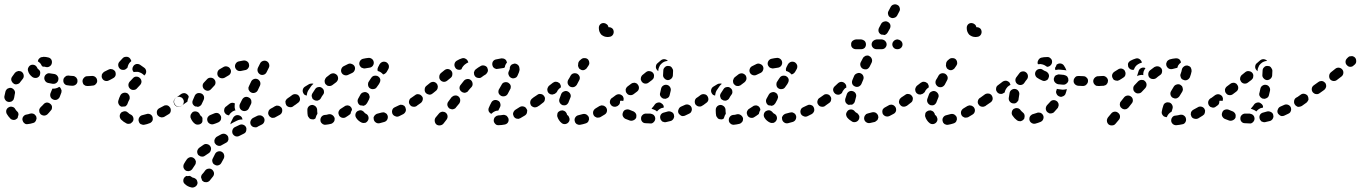

<svg xmlns="http://www.w3.org/2000/svg" viewBox="-31 -544 6250 882"><path d="M134 10Q136 6 137 1Q137 -3 136 -7Q135 -8 135 -9Q135 -9 135 -10Q133 -12 132 -14Q128 -20 121 -22Q114 -24 107 -22Q99 -19 92 -18Q83 -17 77 -10Q71 -3 72 7Q73 11 75 15Q77 19 81 22Q84 25 88 26Q93 27 97 26Q109 25 121 21Q126 20 129 17Q132 14 134 10ZM32 7Q28 7 23 5Q19 4 16 0Q7 -9 0 -21Q-4 -29 -2 -38Q1 -47 9 -51Q17 -56 26 -53Q35 -51 39 -43Q43 -36 48 -32Q51 -29 53 -25Q54 -21 54 -17Q52 -12 51 -7Q50 -5 50 -2Q49 -1 49 -1Q48 0 48 0Q45 3 41 5Q37 7 32 7ZM208 -52Q208 -56 206 -60Q204 -64 200 -67Q193 -73 184 -73Q175 -72 169 -65Q163 -58 156 -52Q153 -49 151 -45Q149 -41 149 -37Q149 -32 150 -28Q152 -24 155 -20Q161 -14 171 -13Q180 -13 187 -19Q195 -27 202 -36Q205 -39 207 -43Q208 -47 208 -52ZM-11 -101Q-9 -112 -6 -123Q-5 -128 -2 -131Q0 -135 4 -137Q8 -139 12 -140Q17 -141 21 -140Q30 -137 35 -129Q40 -121 37 -112Q35 -104 34 -95Q33 -90 31 -86Q29 -83 25 -80Q24 -79 22 -78Q21 -77 20 -77Q17 -77 14 -76Q11 -76 9 -75Q9 -75 9 -76Q9 -76 8 -76Q-1 -77 -6 -84Q-12 -92 -11 -101ZM249 -136Q248 -139 246 -141Q244 -144 241 -145Q234 -140 225 -138Q217 -136 210 -137Q209 -136 209 -135Q208 -134 208 -133Q205 -125 201 -116Q198 -108 201 -99Q204 -91 213 -87Q221 -83 230 -86Q239 -90 243 -98Q247 -109 251 -119Q252 -124 252 -128Q251 -132 249 -136ZM393 -171Q394 -175 392 -180Q390 -184 387 -187Q384 -190 380 -192Q376 -193 371 -193L370 -194Q361 -194 355 -187Q348 -180 348 -171Q348 -167 350 -162Q351 -158 354 -155Q358 -152 362 -150Q366 -149 370 -149H371Q380 -148 387 -155Q393 -162 393 -171ZM287 -151 301 -150Q311 -150 318 -156Q325 -162 325 -172Q325 -176 324 -180Q322 -184 319 -188Q316 -191 312 -193Q308 -195 304 -195L290 -196L284 -197Q279 -197 275 -196Q271 -194 268 -191Q264 -188 262 -184Q260 -180 260 -176Q259 -166 265 -159Q271 -152 281 -152ZM21 -175Q20 -179 21 -184Q22 -188 25 -192Q31 -201 38 -210Q41 -213 45 -215Q49 -217 54 -218Q58 -218 62 -217Q67 -216 70 -213Q77 -207 78 -197Q79 -188 73 -181Q67 -174 62 -167Q58 -160 50 -158Q42 -155 35 -158Q34 -159 33 -159Q33 -159 32 -160Q31 -160 31 -161Q27 -163 25 -167Q22 -171 21 -175ZM237 -178Q239 -187 233 -195Q228 -202 219 -204Q208 -206 199 -207Q190 -209 183 -204Q175 -199 173 -190Q171 -181 176 -173Q181 -165 190 -163Q200 -161 211 -159Q221 -158 228 -163Q236 -169 237 -178ZM118 -190Q102 -202 98 -218Q95 -227 100 -235Q104 -243 113 -246Q122 -248 130 -244Q138 -239 141 -230Q141 -230 141 -230Q141 -230 141 -230Q141 -230 141 -230Q143 -228 145 -226Q151 -222 153 -216Q155 -209 153 -203Q153 -201 152 -199Q152 -198 151 -197Q150 -196 150 -195Q144 -187 135 -186Q126 -185 118 -190ZM191 -280Q200 -278 205 -270Q209 -262 207 -253Q205 -244 197 -239Q189 -234 180 -236Q175 -238 169 -238Q167 -238 166 -237Q163 -241 160 -243Q158 -248 155 -252Q150 -258 143 -262Q144 -271 150 -276Q156 -282 165 -282Q167 -283 169 -283Q180 -283 191 -280Z M669 11Q671 7 671 3Q671 -2 670 -6Q667 -15 659 -19Q650 -23 642 -20Q632 -17 623 -15Q614 -13 609 -5Q604 3 606 12Q607 16 609 20Q612 24 615 26Q619 28 624 29Q628 30 632 29Q644 27 656 22Q660 21 663 18Q667 15 669 11ZM567 24Q571 22 574 19Q578 16 580 12Q584 4 581 -5Q578 -14 569 -18Q562 -21 558 -26Q555 -29 551 -31Q547 -33 542 -33Q538 -33 534 -31Q529 -30 526 -27Q519 -20 519 -11Q519 -2 525 5Q536 16 550 23Q554 25 558 25Q563 25 567 24ZM751 -49Q748 -53 745 -56Q741 -59 737 -60Q732 -61 728 -60Q724 -60 720 -57Q710 -52 701 -47Q693 -43 690 -34Q688 -25 692 -16Q694 -13 698 -10Q701 -7 706 -6Q710 -4 714 -5Q719 -5 723 -7Q732 -13 743 -19Q751 -23 753 -32Q755 -41 751 -49ZM809 -90Q807 -94 803 -96Q799 -98 795 -99Q790 -100 786 -99Q782 -98 778 -95L776 -94Q769 -89 767 -80Q766 -71 771 -63Q774 -59 777 -57Q781 -54 786 -54Q790 -53 794 -54Q799 -55 802 -57L804 -59Q812 -64 813 -73Q815 -82 809 -90ZM513 -83Q516 -94 522 -106Q526 -114 535 -117Q544 -120 553 -116Q557 -114 559 -111Q562 -107 564 -103Q565 -99 565 -94Q565 -90 563 -86Q558 -77 555 -68Q554 -64 551 -61Q548 -57 544 -55Q544 -55 544 -55Q544 -55 544 -55Q543 -55 543 -55Q536 -55 529 -54Q529 -54 528 -54Q527 -54 527 -54Q518 -57 514 -66Q510 -74 513 -83ZM567 -136Q574 -130 583 -131Q593 -131 599 -139Q605 -146 613 -154Q619 -161 619 -170Q618 -180 611 -186Q605 -192 595 -192Q586 -192 580 -185Q572 -176 564 -168Q558 -160 559 -151Q560 -142 567 -136ZM411 -160Q414 -163 415 -168Q416 -172 415 -176Q414 -185 406 -191Q399 -196 389 -195Q380 -194 371 -194Q362 -193 355 -187Q349 -180 349 -171Q349 -162 355 -155Q362 -149 371 -149Q383 -149 396 -151Q401 -151 405 -154Q408 -156 411 -160ZM498 -216Q496 -219 492 -222Q488 -225 484 -226Q480 -227 475 -227Q471 -226 467 -224Q458 -219 449 -215Q445 -213 442 -209Q439 -206 437 -202Q436 -198 436 -193Q436 -189 438 -185Q442 -176 451 -173Q460 -170 468 -174Q479 -179 489 -185Q497 -189 500 -198Q502 -207 498 -216ZM613 -246Q622 -239 630 -234Q638 -229 640 -220Q642 -211 637 -203Q636 -201 634 -200Q633 -198 632 -197Q629 -200 627 -202Q620 -208 612 -211Q604 -215 594 -214Q589 -214 583 -213Q578 -218 577 -226Q577 -234 582 -241Q587 -248 596 -250Q606 -251 613 -246ZM518 -230Q512 -237 512 -246Q512 -255 519 -262Q526 -269 532 -276Q538 -283 548 -283Q557 -284 564 -278Q567 -275 569 -271Q572 -267 572 -263Q572 -263 572 -263Q572 -263 572 -263Q567 -259 563 -254Q558 -247 556 -239Q556 -237 555 -234Q553 -231 550 -229Q543 -222 534 -223Q524 -223 518 -230Z M841 264Q835 265 829 265Q827 264 826 264Q823 265 821 267Q819 268 817 270Q814 274 812 278Q811 282 811 286Q811 291 813 295Q815 299 819 302Q830 313 848 317Q857 319 865 314Q873 310 876 300Q877 296 876 292Q875 287 873 283Q871 280 867 277Q863 274 859 273Q852 272 848 268Q847 267 845 266Q843 265 841 264ZM900 287Q903 290 907 292Q912 293 916 293Q921 293 925 291Q929 289 932 286Q940 277 948 266Q953 259 952 250Q950 241 943 235Q935 229 926 231Q917 232 911 240Q905 249 899 255Q895 259 894 263Q892 268 893 273Q896 278 897 285Q898 285 899 286Q899 287 900 287ZM869 198Q868 194 866 190Q864 186 860 183Q853 177 843 178Q834 180 828 187Q820 198 814 209Q810 217 812 226Q815 235 823 240Q827 242 832 242Q836 243 840 241Q845 240 848 237Q852 234 854 230Q858 223 864 215Q867 211 868 207Q869 203 869 198ZM956 213Q964 218 973 215Q982 212 986 204Q991 195 997 184Q1001 175 998 166Q996 158 987 153Q979 149 970 152Q961 155 957 163Q952 173 947 183Q942 191 945 200Q947 209 956 213ZM935 128Q930 120 920 118Q911 116 904 121Q893 128 884 135Q877 141 875 150Q874 159 879 167Q882 170 886 172Q890 175 894 175Q899 176 903 175Q907 174 911 171Q919 165 929 159Q936 154 938 144Q940 135 935 128ZM1018 99Q1019 95 1018 90Q1018 86 1016 82Q1011 74 1002 71Q993 69 985 73L965 84Q961 86 959 90Q956 93 955 97Q953 102 954 106Q954 111 956 114Q959 118 962 121Q966 124 970 125Q974 127 979 126Q983 126 987 123L1007 112Q1011 110 1014 107Q1016 103 1018 99ZM1100 57Q1101 53 1101 48Q1101 44 1099 40Q1095 32 1086 29Q1077 26 1069 30L1048 40Q1040 44 1037 53Q1034 62 1038 71Q1043 79 1051 82Q1060 85 1069 80L1089 70Q1093 68 1096 65Q1099 61 1100 57ZM1152 38 1172 28Q1180 24 1183 15Q1186 6 1182 -2Q1180 -6 1176 -9Q1173 -12 1169 -13Q1164 -15 1160 -14Q1155 -14 1151 -12L1131 -2Q1123 3 1120 12Q1117 20 1121 29Q1123 33 1127 36Q1130 39 1135 40Q1139 41 1143 41Q1148 41 1152 39ZM865 25Q858 20 853 13Q848 6 845 -2Q843 -6 844 -11Q844 -15 846 -19Q848 -23 851 -26Q854 -30 858 -31Q867 -34 876 -30Q884 -26 887 -18Q889 -14 891 -12Q894 -10 896 -8Q898 -5 899 -2Q899 1 899 3Q899 8 899 13Q899 15 898 16Q897 18 897 19Q891 27 882 28Q873 30 865 25ZM1030 17 1040 -3Q1042 -7 1046 -10Q1049 -13 1053 -14Q1057 -16 1062 -15Q1066 -15 1070 -13Q1076 -10 1079 -6Q1082 -1 1083 5Q1079 5 1075 5Q1066 6 1058 10L1038 20Q1032 23 1028 27Q1028 25 1028 22Q1029 20 1030 17ZM984 5Q985 1 985 -3Q985 -8 983 -12Q979 -20 971 -24Q962 -27 953 -23Q945 -19 936 -16Q928 -13 923 -5Q919 3 922 12Q925 21 934 25Q942 29 951 26Q961 23 972 18Q976 16 979 13Q982 10 984 5ZM1263 -48Q1260 -52 1257 -54Q1253 -57 1249 -58Q1245 -59 1240 -59Q1236 -58 1232 -56Q1223 -50 1213 -45Q1204 -40 1202 -31Q1199 -22 1204 -14Q1206 -10 1210 -7Q1213 -5 1217 -3Q1222 -2 1226 -3Q1231 -3 1235 -6Q1245 -11 1255 -17Q1263 -22 1265 -31Q1267 -40 1263 -48ZM999 -40Q999 -45 1002 -49Q1004 -53 1008 -55Q1015 -61 1023 -67Q1028 -71 1035 -72Q1042 -72 1048 -69Q1047 -64 1047 -60Q1046 -50 1049 -41Q1050 -39 1051 -37Q1048 -36 1046 -36Q1037 -33 1030 -26Q1024 -21 1021 -14Q1015 -15 1011 -17Q1006 -19 1003 -24Q1000 -27 999 -32Q998 -36 999 -40ZM1070 -49Q1072 -44 1075 -41Q1077 -38 1082 -36Q1090 -32 1099 -35Q1108 -38 1112 -46L1122 -66Q1124 -70 1124 -75Q1124 -79 1123 -84Q1121 -88 1119 -91Q1116 -94 1112 -96Q1103 -101 1094 -98Q1086 -95 1081 -86L1071 -66Q1069 -62 1069 -57Q1069 -53 1070 -49ZM1329 -73Q1330 -77 1329 -82Q1328 -86 1325 -90Q1320 -98 1311 -99Q1302 -101 1294 -95L1290 -92Q1286 -90 1284 -86Q1281 -82 1280 -78Q1280 -74 1281 -69Q1282 -65 1284 -61Q1290 -53 1299 -52Q1308 -50 1315 -55L1320 -59Q1324 -61 1326 -65Q1328 -69 1329 -73ZM855 -84Q859 -94 864 -105Q868 -113 877 -116Q886 -118 895 -114Q903 -110 906 -101Q908 -92 904 -84Q900 -75 896 -67Q894 -61 889 -58Q884 -54 878 -53Q873 -55 867 -55Q867 -55 867 -55Q867 -55 867 -55Q866 -55 866 -55Q858 -59 854 -67Q851 -76 855 -84ZM827 -75 804 -59Q796 -53 787 -55Q778 -56 773 -64Q767 -72 769 -81Q770 -90 778 -95L801 -112Q809 -117 818 -116Q827 -114 833 -106Q834 -105 835 -103Q836 -101 836 -99Q835 -96 834 -93Q831 -86 830 -78Q830 -77 829 -76Q828 -76 827 -75ZM1111 -132Q1113 -128 1116 -124Q1119 -121 1123 -119Q1131 -115 1140 -118Q1149 -121 1153 -129L1163 -150Q1165 -154 1165 -158Q1166 -163 1164 -167Q1163 -171 1160 -174Q1157 -178 1153 -180Q1144 -184 1136 -181Q1127 -178 1123 -170L1113 -149Q1111 -145 1110 -141Q1110 -136 1111 -132ZM908 -133Q915 -127 924 -127Q933 -128 939 -135Q946 -142 952 -149Q959 -155 959 -165Q959 -174 952 -181Q946 -187 936 -187Q927 -187 921 -181Q913 -173 906 -165Q899 -158 900 -148Q901 -139 908 -133ZM970 -195Q975 -187 984 -185Q993 -183 1001 -187Q1009 -192 1018 -197Q1026 -201 1029 -210Q1032 -219 1027 -227Q1023 -235 1014 -238Q1005 -241 997 -237Q987 -232 978 -226Q970 -221 968 -212Q966 -203 970 -195ZM1164 -202Q1172 -198 1181 -201Q1190 -204 1194 -213L1204 -233Q1208 -241 1205 -250Q1202 -259 1194 -263Q1186 -267 1177 -264Q1168 -261 1164 -253L1154 -233Q1150 -224 1153 -215Q1156 -207 1164 -202ZM1049 -235Q1050 -230 1053 -227Q1055 -223 1059 -221Q1063 -218 1067 -218Q1072 -217 1076 -218Q1085 -220 1095 -222Q1099 -222 1103 -225Q1107 -227 1109 -231Q1112 -234 1113 -239Q1114 -243 1113 -247Q1112 -257 1104 -262Q1097 -267 1087 -266Q1077 -264 1066 -262Q1057 -260 1052 -252Q1047 -244 1049 -235Z M1503 15Q1506 11 1506 6Q1507 2 1506 -2Q1503 -11 1495 -16Q1487 -21 1478 -19Q1469 -16 1461 -16Q1452 -15 1446 -8Q1440 0 1441 9Q1441 13 1443 17Q1445 21 1449 24Q1452 27 1456 28Q1461 30 1465 29Q1477 28 1489 25Q1494 24 1497 21Q1501 18 1503 15ZM1750 -12Q1748 -16 1746 -20Q1743 -23 1739 -25Q1735 -28 1730 -28Q1726 -28 1722 -27Q1712 -24 1703 -22Q1698 -21 1695 -18Q1691 -16 1689 -12Q1686 -8 1685 -4Q1685 1 1686 5Q1688 14 1696 19Q1703 24 1713 22Q1723 19 1735 16Q1744 13 1748 5Q1752 -3 1750 -12ZM1639 21Q1643 21 1648 20Q1652 18 1655 15Q1658 12 1660 8Q1664 0 1661 -9Q1658 -18 1649 -22Q1645 -24 1643 -27Q1641 -30 1637 -33Q1633 -36 1629 -37Q1625 -38 1620 -37Q1616 -36 1612 -34Q1604 -29 1602 -20Q1600 -11 1605 -3Q1609 4 1616 10Q1623 16 1630 19Q1635 21 1639 21ZM1394 2Q1390 0 1388 -4Q1385 -7 1383 -12Q1381 -22 1381 -34Q1381 -37 1381 -40Q1381 -49 1388 -56Q1395 -62 1404 -62Q1413 -61 1420 -54Q1426 -47 1426 -38Q1426 -36 1426 -34Q1426 -28 1427 -24Q1427 -23 1427 -22Q1427 -22 1427 -21Q1422 -14 1420 -6Q1419 -3 1418 0Q1417 1 1415 2Q1413 3 1411 4Q1407 5 1403 4Q1398 4 1394 2ZM1541 -3Q1532 -5 1527 -13Q1525 -17 1524 -21Q1523 -26 1524 -30Q1525 -34 1528 -38Q1530 -42 1534 -44Q1542 -49 1551 -55Q1554 -58 1559 -59Q1563 -60 1567 -60Q1572 -59 1576 -57Q1579 -54 1582 -51Q1584 -48 1585 -45Q1586 -42 1586 -39Q1582 -33 1580 -25Q1580 -23 1579 -21Q1579 -20 1578 -20Q1578 -20 1577 -19Q1568 -12 1558 -6Q1551 -1 1541 -3ZM1831 -51Q1829 -55 1826 -58Q1822 -60 1818 -62Q1814 -63 1809 -63Q1805 -62 1801 -60Q1792 -55 1782 -51Q1778 -49 1775 -46Q1772 -43 1771 -38Q1769 -34 1770 -30Q1770 -25 1772 -21Q1776 -13 1785 -10Q1793 -6 1802 -10Q1812 -15 1822 -20Q1830 -25 1833 -34Q1835 -42 1831 -51ZM1894 -73Q1895 -78 1894 -82Q1893 -86 1890 -90Q1885 -98 1876 -99Q1867 -101 1859 -95L1857 -94Q1854 -92 1851 -88Q1849 -84 1848 -80Q1847 -75 1848 -71Q1849 -66 1852 -63Q1857 -55 1866 -54Q1875 -52 1883 -57L1885 -59Q1889 -61 1891 -65Q1893 -69 1894 -73ZM1325 -62 1337 -71Q1345 -76 1347 -85Q1348 -94 1343 -102Q1338 -110 1329 -111Q1320 -113 1312 -108L1300 -99L1294 -95Q1287 -90 1285 -81Q1283 -72 1289 -64Q1291 -60 1295 -58Q1299 -56 1303 -55Q1307 -54 1312 -55Q1316 -56 1320 -59ZM1614 -90Q1619 -99 1625 -110Q1630 -118 1639 -120Q1648 -123 1656 -118Q1660 -116 1663 -112Q1665 -109 1666 -104Q1668 -100 1667 -96Q1666 -91 1664 -87Q1659 -78 1655 -70Q1652 -66 1649 -63Q1646 -60 1641 -59Q1640 -58 1639 -58Q1638 -58 1637 -58Q1636 -58 1634 -59Q1629 -60 1625 -60Q1625 -60 1624 -60Q1624 -60 1624 -60Q1616 -64 1613 -73Q1610 -82 1614 -90ZM1402 -98Q1403 -94 1405 -90Q1408 -87 1412 -85Q1416 -82 1420 -82Q1425 -81 1429 -82Q1433 -84 1437 -86Q1441 -89 1443 -93Q1447 -101 1453 -109Q1456 -112 1457 -117Q1458 -121 1457 -125Q1457 -130 1454 -134Q1452 -137 1448 -140Q1441 -146 1432 -144Q1422 -143 1417 -135Q1410 -125 1404 -115Q1402 -112 1401 -107Q1400 -103 1402 -98ZM1399 -160Q1393 -160 1388 -157L1370 -146Q1362 -141 1360 -132Q1358 -123 1363 -115Q1365 -111 1369 -108Q1373 -106 1377 -105Q1377 -105 1378 -105Q1378 -105 1378 -105Q1378 -108 1379 -111Q1380 -119 1384 -127Q1391 -138 1399 -149Q1403 -154 1409 -159Q1404 -161 1399 -160ZM1672 -183 1663 -169Q1660 -165 1660 -161Q1659 -157 1660 -152Q1660 -148 1663 -144Q1665 -140 1669 -138Q1677 -133 1686 -135Q1695 -136 1700 -144L1710 -158L1712 -162Q1717 -170 1716 -179Q1714 -188 1706 -193Q1702 -196 1698 -196Q1693 -197 1689 -196Q1685 -196 1681 -193Q1677 -191 1675 -187ZM1460 -173Q1460 -169 1461 -165Q1462 -160 1465 -157Q1468 -154 1472 -151Q1476 -149 1481 -149Q1485 -148 1489 -150Q1494 -151 1497 -154Q1505 -160 1513 -166Q1520 -172 1522 -181Q1523 -190 1518 -198Q1512 -205 1503 -207Q1494 -208 1486 -203Q1477 -196 1468 -189Q1465 -186 1463 -182Q1461 -178 1460 -173ZM1538 -210Q1542 -202 1551 -199Q1560 -196 1568 -200Q1578 -205 1587 -209Q1595 -213 1598 -221Q1602 -230 1598 -239Q1594 -247 1585 -250Q1577 -254 1568 -250Q1558 -245 1548 -240Q1540 -236 1537 -227Q1534 -218 1538 -210ZM1710 -243Q1710 -244 1710 -244L1713 -249Q1718 -257 1727 -260Q1736 -262 1744 -258Q1752 -253 1755 -244Q1757 -235 1753 -227Q1749 -220 1745 -213Q1742 -209 1738 -206Q1734 -203 1729 -202Q1724 -208 1718 -212Q1712 -216 1704 -218Q1703 -223 1703 -227Q1704 -232 1706 -236Q1708 -240 1710 -243Q1710 -243 1710 -243ZM1620 -247Q1621 -243 1624 -239Q1627 -235 1630 -233Q1634 -231 1639 -230Q1643 -229 1647 -230Q1657 -232 1666 -233Q1675 -234 1681 -241Q1687 -249 1686 -258Q1685 -267 1678 -273Q1670 -279 1661 -278Q1650 -277 1637 -274Q1628 -272 1623 -264Q1618 -256 1620 -247Z M2017 -26Q2013 -29 2009 -30Q2005 -31 2000 -31Q1996 -30 1992 -28Q1988 -26 1985 -22L1970 -4Q1965 3 1966 12Q1967 22 1974 28Q1981 33 1990 32Q2000 31 2006 24L2020 6Q2026 -2 2025 -11Q2024 -20 2017 -26ZM2305 2Q2304 -3 2301 -6Q2299 -10 2295 -13Q2291 -15 2287 -16Q2283 -17 2278 -16Q2268 -14 2259 -14Q2255 -13 2251 -12Q2247 -10 2244 -7Q2240 -4 2239 0Q2237 5 2237 9Q2237 18 2244 25Q2250 32 2260 31Q2273 31 2288 28Q2297 26 2302 19Q2307 11 2305 2ZM2390 -28Q2391 -32 2391 -37Q2390 -41 2387 -45Q2383 -53 2373 -55Q2364 -57 2356 -52Q2346 -45 2337 -40Q2333 -38 2331 -34Q2328 -31 2327 -27Q2325 -22 2326 -18Q2327 -13 2329 -9Q2331 -6 2334 -3Q2338 0 2342 1Q2347 2 2351 2Q2355 1 2359 -1Q2370 -7 2381 -14Q2384 -16 2387 -20Q2389 -23 2390 -28ZM2239 -84Q2248 -86 2256 -82Q2265 -78 2267 -69Q2270 -60 2266 -52Q2261 -43 2258 -36Q2250 -36 2243 -33Q2234 -29 2228 -23Q2227 -22 2226 -21Q2218 -25 2214 -33Q2211 -42 2215 -50Q2219 -60 2226 -73Q2230 -81 2239 -84ZM2075 -101Q2071 -104 2067 -105Q2062 -106 2058 -105Q2053 -105 2050 -102Q2046 -100 2043 -97L2029 -78Q2023 -71 2024 -61Q2026 -52 2033 -46Q2036 -44 2041 -43Q2045 -41 2050 -42Q2054 -43 2058 -45Q2062 -47 2064 -51L2079 -69Q2084 -77 2083 -86Q2082 -95 2075 -101ZM2454 -73Q2455 -78 2454 -82Q2453 -86 2450 -90Q2445 -98 2436 -99Q2426 -101 2419 -95L2414 -92Q2410 -89 2408 -85Q2405 -81 2405 -77Q2404 -73 2405 -68Q2406 -64 2408 -60Q2414 -53 2423 -51Q2432 -50 2440 -55L2445 -59Q2449 -61 2451 -65Q2453 -69 2454 -73ZM1911 -86Q1912 -90 1911 -95Q1910 -99 1907 -102Q1901 -110 1892 -111Q1883 -113 1876 -107Q1867 -101 1859 -95Q1852 -90 1850 -81Q1848 -72 1854 -64Q1859 -57 1868 -55Q1877 -53 1885 -59Q1893 -64 1902 -71Q1906 -74 1908 -78Q1910 -81 1911 -86ZM2259 -118Q2260 -114 2263 -110Q2266 -107 2270 -104Q2278 -100 2287 -102Q2296 -104 2301 -112L2312 -133Q2315 -137 2315 -141Q2316 -146 2315 -150Q2314 -154 2311 -158Q2308 -161 2304 -164Q2296 -168 2287 -166Q2278 -164 2274 -156L2262 -135Q2259 -131 2259 -127Q2258 -122 2259 -118ZM1980 -144Q1981 -148 1979 -152Q1978 -157 1975 -160Q1969 -167 1960 -168Q1950 -168 1943 -162L1927 -149Q1920 -143 1920 -133Q1919 -124 1925 -117Q1928 -114 1932 -112Q1936 -110 1941 -109Q1945 -109 1949 -110Q1953 -112 1957 -115L1973 -128Q1976 -131 1978 -135Q1980 -139 1980 -144ZM2132 -176Q2125 -182 2116 -181Q2106 -180 2100 -173Q2093 -164 2085 -154Q2079 -147 2080 -137Q2082 -128 2089 -123Q2092 -120 2097 -119Q2101 -117 2106 -118Q2110 -119 2114 -121Q2118 -123 2120 -127Q2127 -136 2135 -144Q2141 -151 2140 -160Q2139 -170 2132 -176ZM2042 -219Q2036 -226 2026 -227Q2017 -227 2010 -221L1994 -208Q1987 -201 1987 -192Q1986 -183 1992 -176Q1998 -169 2008 -168Q2017 -168 2024 -174L2040 -187Q2047 -193 2047 -203Q2048 -212 2042 -219ZM2310 -225Q2309 -222 2306 -216Q2302 -207 2306 -199Q2309 -190 2318 -186Q2322 -184 2326 -184Q2331 -184 2335 -186Q2339 -187 2342 -190Q2345 -193 2347 -198Q2351 -206 2353 -212Q2356 -221 2356 -227Q2356 -229 2355 -230Q2355 -240 2348 -246Q2341 -252 2332 -252Q2327 -251 2323 -249Q2319 -248 2316 -244Q2313 -241 2312 -237Q2310 -232 2311 -228Q2311 -228 2311 -228Q2311 -228 2311 -228Q2310 -227 2310 -225ZM2210 -217Q2211 -221 2210 -225Q2209 -230 2207 -234Q2202 -241 2193 -243Q2183 -245 2176 -240Q2165 -234 2155 -226Q2151 -223 2149 -219Q2147 -215 2146 -211Q2146 -206 2147 -202Q2148 -198 2151 -194Q2156 -187 2166 -186Q2175 -184 2182 -190Q2191 -197 2200 -202Q2204 -205 2206 -209Q2209 -212 2210 -217ZM2067 -265Q2080 -273 2091 -276Q2100 -279 2108 -274Q2116 -270 2119 -261Q2120 -260 2120 -259Q2120 -258 2120 -257Q2114 -255 2109 -251Q2101 -246 2096 -239Q2091 -233 2089 -226Q2082 -222 2073 -224Q2064 -226 2060 -234Q2055 -242 2057 -251Q2059 -260 2067 -265ZM2273 -276Q2260 -274 2247 -271Q2238 -269 2233 -261Q2229 -253 2231 -244Q2232 -240 2234 -236Q2237 -233 2241 -230Q2245 -228 2249 -227Q2254 -227 2258 -228Q2268 -230 2278 -231Q2281 -232 2284 -232Q2286 -233 2288 -235Q2289 -239 2290 -244Q2293 -251 2298 -257Q2297 -261 2295 -265Q2293 -269 2290 -271Q2286 -274 2282 -275Q2278 -276 2273 -276Z M2672 13Q2674 9 2675 4Q2675 0 2674 -5Q2671 -13 2663 -18Q2655 -22 2646 -20Q2636 -17 2627 -15Q2617 -13 2612 -5Q2607 2 2609 12Q2610 16 2612 20Q2615 23 2618 26Q2622 28 2626 29Q2631 30 2635 29Q2647 27 2659 23Q2663 22 2667 19Q2670 17 2672 13ZM2566 26Q2576 24 2581 17Q2584 13 2585 9Q2586 4 2585 0Q2584 -4 2582 -8Q2580 -12 2576 -15Q2575 -15 2574 -17Q2573 -18 2573 -21Q2571 -25 2569 -28Q2566 -32 2562 -34Q2558 -36 2554 -37Q2549 -37 2545 -36Q2541 -35 2537 -32Q2533 -30 2531 -26Q2529 -22 2529 -17Q2528 -13 2529 -9Q2532 1 2537 8Q2542 16 2550 22Q2557 27 2566 26ZM2754 -49Q2752 -53 2748 -55Q2745 -58 2740 -59Q2736 -60 2732 -60Q2727 -59 2723 -57Q2714 -51 2705 -46Q2697 -41 2694 -32Q2692 -23 2696 -15Q2698 -11 2702 -8Q2705 -6 2710 -4Q2714 -3 2719 -4Q2723 -4 2727 -6Q2736 -12 2747 -18Q2755 -23 2757 -32Q2759 -41 2754 -49ZM2813 -90Q2811 -94 2807 -96Q2803 -98 2799 -99Q2794 -100 2790 -99Q2786 -98 2782 -95L2780 -94Q2773 -89 2771 -80Q2769 -70 2775 -63Q2777 -59 2781 -57Q2785 -54 2789 -54Q2794 -53 2798 -54Q2802 -55 2806 -57L2808 -59Q2816 -64 2817 -73Q2819 -82 2813 -90ZM2468 -103Q2463 -111 2453 -112Q2444 -114 2437 -108Q2426 -100 2419 -96Q2412 -90 2410 -81Q2408 -72 2413 -64Q2416 -61 2420 -58Q2424 -56 2428 -55Q2432 -54 2437 -55Q2441 -56 2445 -58Q2452 -63 2463 -72Q2471 -77 2472 -87Q2474 -96 2468 -103ZM2553 -61Q2557 -60 2561 -60Q2566 -60 2570 -62Q2574 -64 2577 -68Q2580 -71 2581 -75Q2585 -84 2589 -95Q2591 -99 2591 -103Q2591 -108 2589 -112Q2587 -116 2584 -119Q2581 -122 2577 -124Q2568 -128 2560 -124Q2551 -121 2547 -112Q2543 -101 2539 -90Q2536 -81 2540 -73Q2544 -65 2553 -61ZM2545 -142Q2546 -147 2545 -151Q2543 -156 2541 -160Q2538 -163 2534 -165Q2530 -168 2526 -168Q2521 -169 2517 -168Q2512 -166 2509 -164L2491 -150Q2488 -147 2486 -143Q2484 -139 2483 -135Q2483 -130 2484 -126Q2485 -122 2488 -118Q2490 -115 2494 -113Q2498 -110 2503 -110Q2507 -109 2511 -111Q2516 -112 2519 -114L2526 -120Q2526 -120 2527 -121Q2530 -129 2536 -135Q2540 -139 2545 -142ZM2588 -146Q2596 -142 2605 -144Q2614 -147 2619 -155Q2624 -164 2629 -174Q2634 -182 2632 -191Q2629 -200 2621 -205Q2613 -209 2604 -207Q2595 -205 2590 -196Q2585 -186 2579 -177Q2575 -169 2577 -160Q2580 -151 2588 -146ZM2625 -250Q2625 -255 2627 -259Q2629 -263 2632 -266L2639 -272Q2646 -278 2655 -277Q2665 -277 2671 -270Q2676 -264 2676 -256Q2677 -249 2672 -242Q2670 -238 2665 -232Q2663 -228 2659 -226Q2655 -223 2651 -222Q2647 -221 2642 -222Q2638 -223 2634 -226Q2628 -229 2626 -236Q2623 -242 2625 -249Q2625 -249 2625 -250Q2625 -250 2625 -250ZM2787 -405Q2790 -396 2786 -387Q2782 -379 2774 -376Q2767 -374 2760 -374Q2752 -374 2744 -377Q2737 -380 2731 -385Q2726 -391 2723 -398Q2720 -406 2720 -414Q2720 -416 2720 -417Q2720 -426 2727 -433Q2734 -439 2744 -438Q2751 -437 2757 -432Q2763 -427 2764 -419Q2772 -420 2778 -416Q2785 -412 2787 -405Z M2972 17Q2969 20 2965 22Q2961 24 2956 23Q2945 23 2935 22Q2925 22 2919 15Q2913 8 2914 -2Q2914 -6 2916 -10Q2918 -14 2922 -17Q2925 -20 2929 -21Q2934 -23 2938 -22Q2948 -22 2957 -22Q2965 -21 2972 -16Q2978 -10 2979 -2Q2979 -1 2979 0Q2979 0 2979 1Q2979 1 2979 1Q2979 6 2977 10Q2975 14 2972 17ZM3063 1Q3065 -3 3066 -7Q3066 -11 3065 -16Q3063 -25 3055 -29Q3046 -34 3037 -32Q3028 -29 3019 -27Q3010 -25 3005 -18Q3000 -10 3002 -1Q3003 4 3005 7Q3008 11 3011 14Q3015 16 3020 17Q3024 18 3028 17Q3039 15 3049 12Q3054 11 3057 8Q3061 5 3063 1ZM2863 10Q2852 6 2842 2Q2834 -2 2830 -11Q2827 -19 2831 -28Q2834 -37 2843 -40Q2852 -43 2860 -40Q2868 -36 2877 -33Q2881 -32 2884 -29Q2888 -26 2890 -22Q2892 -19 2892 -16Q2893 -12 2892 -8Q2892 -8 2892 -8Q2892 -7 2892 -7Q2892 -6 2892 -5Q2889 4 2880 8Q2872 12 2863 10ZM3146 -35Q3148 -39 3147 -44Q3147 -48 3145 -52Q3141 -60 3132 -63Q3123 -66 3115 -62Q3106 -58 3097 -54Q3089 -50 3086 -41Q3082 -32 3086 -24Q3088 -20 3092 -17Q3095 -14 3099 -12Q3103 -10 3108 -11Q3112 -11 3116 -13Q3126 -17 3135 -22Q3139 -24 3142 -27Q3145 -31 3146 -35ZM2964 -47Q2965 -49 2967 -51Q2972 -56 2977 -64Q2982 -71 2992 -73Q3001 -75 3008 -69Q3013 -66 3016 -61Q3019 -56 3018 -50Q3016 -50 3015 -49Q3006 -48 2999 -43Q2992 -38 2987 -32Q2982 -37 2974 -40Q2968 -43 2962 -44Q2963 -46 2964 -47ZM3205 -73Q3206 -78 3205 -82Q3204 -86 3201 -90Q3196 -98 3187 -99Q3178 -101 3170 -95Q3166 -93 3164 -89Q3161 -85 3161 -81Q3160 -76 3161 -72Q3162 -67 3164 -64Q3167 -60 3171 -58Q3175 -55 3179 -55Q3183 -54 3188 -55Q3192 -56 3196 -59Q3200 -61 3202 -65Q3204 -69 3205 -73ZM2830 -102Q2824 -109 2815 -111Q2806 -112 2798 -107Q2789 -100 2782 -95Q2778 -93 2776 -89Q2774 -85 2773 -81Q2772 -77 2773 -72Q2774 -68 2777 -64Q2778 -62 2779 -61Q2781 -59 2783 -58Q2785 -63 2789 -66Q2794 -73 2802 -77Q2810 -81 2820 -81Q2826 -82 2832 -80Q2834 -86 2834 -91Q2833 -97 2830 -102ZM3016 -151Q3024 -156 3033 -154Q3042 -152 3047 -144Q3052 -136 3050 -127Q3048 -116 3045 -106Q3044 -102 3041 -98Q3038 -95 3034 -93Q3030 -91 3026 -90Q3021 -90 3017 -91Q3017 -91 3016 -91Q3016 -91 3016 -91Q3014 -92 3012 -93Q3005 -97 3002 -104Q2999 -111 3002 -119Q3004 -127 3006 -137Q3008 -146 3016 -151ZM2899 -155Q2897 -159 2893 -161Q2889 -163 2885 -164Q2880 -164 2876 -163Q2872 -162 2868 -159L2852 -147Q2848 -144 2846 -140Q2844 -137 2843 -132Q2843 -128 2844 -123Q2845 -119 2848 -116Q2853 -108 2863 -107Q2872 -106 2879 -111L2895 -123Q2903 -129 2904 -138Q2905 -148 2899 -155ZM2973 -192Q2974 -197 2973 -201Q2972 -205 2969 -209Q2963 -216 2954 -217Q2945 -219 2937 -213L2921 -200Q2918 -198 2916 -194Q2913 -190 2913 -185Q2912 -181 2913 -177Q2915 -172 2917 -169Q2923 -161 2932 -160Q2942 -159 2949 -165L2965 -177Q2968 -180 2971 -184Q2973 -188 2973 -192ZM3036 -176Q3045 -176 3052 -182Q3059 -188 3060 -197Q3061 -208 3061 -219Q3061 -223 3059 -227Q3057 -231 3054 -235Q3051 -238 3047 -240Q3043 -241 3039 -241Q3029 -242 3023 -235Q3016 -229 3016 -219Q3016 -210 3015 -200Q3014 -191 3021 -184Q3027 -177 3036 -176ZM3007 -251Q3014 -258 3022 -261Q3029 -264 3037 -264Q3037 -264 3037 -264Q3037 -264 3037 -264Q3031 -271 3022 -272Q3013 -273 3005 -267L2990 -254Q2983 -249 2982 -239Q2981 -230 2987 -223Q2988 -221 2990 -220Q2991 -218 2993 -217Q2993 -218 2993 -220Q2993 -228 2997 -236Q3000 -245 3007 -251Z M3379 15Q3382 11 3382 6Q3383 2 3382 -2Q3379 -11 3371 -16Q3363 -21 3354 -19Q3345 -16 3337 -16Q3328 -15 3322 -8Q3316 0 3317 9Q3317 13 3319 17Q3321 21 3325 24Q3328 27 3332 28Q3337 30 3341 29Q3353 28 3365 25Q3370 24 3373 21Q3377 18 3379 15ZM3626 -12Q3624 -16 3622 -20Q3619 -23 3615 -25Q3611 -28 3606 -28Q3602 -28 3598 -27Q3588 -24 3579 -22Q3574 -21 3571 -18Q3567 -16 3565 -12Q3562 -8 3561 -4Q3561 1 3562 5Q3564 14 3572 19Q3579 24 3589 22Q3599 19 3611 16Q3620 13 3624 5Q3628 -3 3626 -12ZM3515 21Q3519 21 3524 20Q3528 18 3531 15Q3534 12 3536 8Q3540 0 3537 -9Q3534 -18 3525 -22Q3521 -24 3519 -27Q3517 -30 3513 -33Q3509 -36 3505 -37Q3501 -38 3496 -37Q3492 -36 3488 -34Q3480 -29 3478 -20Q3476 -11 3481 -3Q3485 4 3492 10Q3499 16 3506 19Q3511 21 3515 21ZM3270 2Q3266 0 3264 -4Q3261 -7 3259 -12Q3257 -22 3257 -34Q3257 -37 3257 -40Q3257 -49 3264 -56Q3271 -62 3280 -62Q3289 -61 3296 -54Q3302 -47 3302 -38Q3302 -36 3302 -34Q3302 -28 3303 -24Q3303 -23 3303 -22Q3303 -22 3303 -21Q3298 -14 3296 -6Q3295 -3 3294 0Q3293 1 3291 2Q3289 3 3287 4Q3283 5 3279 4Q3274 4 3270 2ZM3417 -3Q3408 -5 3403 -13Q3401 -17 3400 -21Q3399 -26 3400 -30Q3401 -34 3404 -38Q3406 -42 3410 -44Q3418 -49 3427 -55Q3430 -58 3435 -59Q3439 -60 3443 -60Q3448 -59 3452 -57Q3455 -54 3458 -51Q3460 -48 3461 -45Q3462 -42 3462 -39Q3458 -33 3456 -25Q3456 -23 3455 -21Q3455 -20 3454 -20Q3454 -20 3453 -19Q3444 -12 3434 -6Q3427 -1 3417 -3ZM3707 -51Q3705 -55 3702 -58Q3698 -60 3694 -62Q3690 -63 3685 -63Q3681 -62 3677 -60Q3668 -55 3658 -51Q3654 -49 3651 -46Q3648 -43 3647 -38Q3645 -34 3646 -30Q3646 -25 3648 -21Q3652 -13 3661 -10Q3669 -6 3678 -10Q3688 -15 3698 -20Q3706 -25 3709 -34Q3711 -42 3707 -51ZM3770 -73Q3771 -78 3770 -82Q3769 -86 3766 -90Q3761 -98 3752 -99Q3743 -101 3735 -95L3733 -94Q3730 -92 3727 -88Q3725 -84 3724 -80Q3723 -75 3724 -71Q3725 -66 3728 -63Q3733 -55 3742 -54Q3751 -52 3759 -57L3761 -59Q3765 -61 3767 -65Q3769 -69 3770 -73ZM3201 -62 3213 -71Q3221 -76 3223 -85Q3224 -94 3219 -102Q3214 -110 3205 -111Q3196 -113 3188 -108L3176 -99L3170 -95Q3163 -90 3161 -81Q3159 -72 3165 -64Q3167 -60 3171 -58Q3175 -56 3179 -55Q3183 -54 3188 -55Q3192 -56 3196 -59ZM3490 -90Q3495 -99 3501 -110Q3506 -118 3515 -120Q3524 -123 3532 -118Q3536 -116 3539 -112Q3541 -109 3542 -104Q3544 -100 3543 -96Q3542 -91 3540 -87Q3535 -78 3531 -70Q3528 -66 3525 -63Q3522 -60 3517 -59Q3516 -58 3515 -58Q3514 -58 3513 -58Q3512 -58 3510 -59Q3505 -60 3501 -60Q3501 -60 3500 -60Q3500 -60 3500 -60Q3492 -64 3489 -73Q3486 -82 3490 -90ZM3278 -98Q3279 -94 3281 -90Q3284 -87 3288 -85Q3292 -82 3296 -82Q3301 -81 3305 -82Q3309 -84 3313 -86Q3317 -89 3319 -93Q3323 -101 3329 -109Q3332 -112 3333 -117Q3334 -121 3333 -125Q3333 -130 3330 -134Q3328 -137 3324 -140Q3317 -146 3308 -144Q3298 -143 3293 -135Q3286 -125 3280 -115Q3278 -112 3277 -107Q3276 -103 3278 -98ZM3275 -160Q3269 -160 3264 -157L3246 -146Q3238 -141 3236 -132Q3234 -123 3239 -115Q3241 -111 3245 -108Q3249 -106 3253 -105Q3253 -105 3254 -105Q3254 -105 3254 -105Q3254 -108 3255 -111Q3256 -119 3260 -127Q3267 -138 3275 -149Q3279 -154 3285 -159Q3280 -161 3275 -160ZM3548 -183 3539 -169Q3536 -165 3536 -161Q3535 -157 3536 -152Q3536 -148 3539 -144Q3541 -140 3545 -138Q3553 -133 3562 -135Q3571 -136 3576 -144L3586 -158L3588 -162Q3593 -170 3592 -179Q3590 -188 3582 -193Q3578 -196 3574 -196Q3569 -197 3565 -196Q3561 -196 3557 -193Q3553 -191 3551 -187ZM3336 -173Q3336 -169 3337 -165Q3338 -160 3341 -157Q3344 -154 3348 -151Q3352 -149 3357 -149Q3361 -148 3365 -150Q3370 -151 3373 -154Q3381 -160 3389 -166Q3396 -172 3398 -181Q3399 -190 3394 -198Q3388 -205 3379 -207Q3370 -208 3362 -203Q3353 -196 3344 -189Q3341 -186 3339 -182Q3337 -178 3336 -173ZM3414 -210Q3418 -202 3427 -199Q3436 -196 3444 -200Q3454 -205 3463 -209Q3471 -213 3474 -221Q3478 -230 3474 -239Q3470 -247 3461 -250Q3453 -254 3444 -250Q3434 -245 3424 -240Q3416 -236 3413 -227Q3410 -218 3414 -210ZM3586 -243Q3586 -244 3586 -244L3589 -249Q3594 -257 3603 -260Q3612 -262 3620 -258Q3628 -253 3631 -244Q3633 -235 3629 -227Q3625 -220 3621 -213Q3618 -209 3614 -206Q3610 -203 3605 -202Q3600 -208 3594 -212Q3588 -216 3580 -218Q3579 -223 3579 -227Q3580 -232 3582 -236Q3584 -240 3586 -243Q3586 -243 3586 -243ZM3496 -247Q3497 -243 3500 -239Q3503 -235 3506 -233Q3510 -231 3515 -230Q3519 -229 3523 -230Q3533 -232 3542 -233Q3551 -234 3557 -241Q3563 -249 3562 -258Q3561 -267 3554 -273Q3546 -279 3537 -278Q3526 -277 3513 -274Q3504 -272 3499 -264Q3494 -256 3496 -247Z M4001 5Q4003 1 4004 -4Q4004 -8 4003 -12Q4000 -21 3992 -26Q3984 -30 3975 -28Q3965 -25 3956 -23Q3952 -22 3948 -20Q3945 -17 3942 -13Q3940 -10 3939 -5Q3938 -1 3939 4Q3941 13 3949 18Q3957 23 3966 21Q3976 19 3988 16Q3992 14 3995 11Q3999 9 4001 5ZM3884 15Q3870 7 3861 -4Q3858 -8 3857 -12Q3855 -17 3856 -21Q3856 -25 3859 -29Q3861 -33 3864 -36Q3871 -42 3881 -41Q3890 -40 3896 -32Q3899 -28 3905 -25Q3909 -23 3911 -20Q3914 -16 3916 -12Q3916 -11 3916 -10Q3916 -9 3917 -8Q3916 -4 3916 0Q3916 1 3915 3Q3915 4 3914 5Q3910 13 3901 16Q3892 19 3884 15ZM4083 -51Q4081 -55 4077 -58Q4074 -61 4070 -62Q4065 -64 4061 -63Q4057 -63 4053 -61Q4044 -56 4035 -51Q4031 -49 4028 -46Q4025 -43 4023 -39Q4022 -34 4022 -30Q4023 -25 4024 -21Q4029 -13 4037 -10Q4046 -7 4055 -11Q4064 -16 4074 -21Q4082 -25 4085 -34Q4087 -43 4083 -51ZM4144 -73Q4145 -77 4144 -82Q4143 -86 4140 -90Q4135 -98 4126 -99Q4117 -101 4109 -95H4108Q4105 -92 4102 -89Q4100 -85 4099 -80Q4098 -76 4099 -72Q4100 -67 4103 -64Q4108 -56 4117 -54Q4127 -53 4134 -58L4135 -59Q4139 -61 4141 -65Q4143 -69 4144 -73ZM3783 -102Q3781 -106 3777 -108Q3773 -111 3769 -111Q3764 -112 3760 -111Q3755 -110 3752 -107Q3744 -101 3735 -95Q3727 -90 3726 -81Q3724 -72 3730 -64Q3735 -56 3744 -55Q3753 -53 3761 -59Q3770 -65 3778 -71Q3786 -76 3787 -86Q3789 -95 3783 -102ZM3870 -124Q3878 -128 3887 -125Q3896 -122 3900 -114Q3904 -106 3901 -97Q3898 -87 3896 -78Q3895 -74 3892 -70Q3889 -67 3885 -64Q3885 -64 3884 -64Q3883 -63 3883 -63Q3875 -64 3868 -62Q3859 -65 3854 -73Q3850 -81 3852 -90Q3855 -100 3859 -111Q3862 -120 3870 -124ZM3857 -142Q3857 -147 3856 -152Q3854 -157 3851 -160Q3845 -167 3835 -168Q3826 -168 3819 -162Q3812 -155 3804 -148Q3797 -142 3796 -133Q3796 -124 3802 -117Q3808 -110 3817 -109Q3826 -108 3833 -114Q3835 -116 3837 -117Q3837 -118 3837 -118Q3840 -126 3846 -133Q3850 -139 3857 -142ZM3896 -147Q3904 -143 3913 -146Q3922 -150 3926 -158L3934 -177Q3938 -186 3935 -194Q3932 -203 3923 -207Q3915 -211 3906 -207Q3897 -204 3893 -196L3885 -177Q3881 -168 3884 -159Q3887 -151 3896 -147ZM3933 -228Q3942 -224 3951 -226Q3959 -229 3964 -238L3973 -256Q3977 -265 3974 -273Q3971 -282 3963 -286Q3959 -289 3955 -289Q3950 -289 3946 -288Q3942 -286 3938 -283Q3935 -281 3933 -277L3923 -258Q3919 -250 3922 -241Q3925 -232 3933 -228ZM3947 -340Q3947 -349 3941 -356Q3934 -362 3925 -363H3901Q3892 -362 3885 -356Q3878 -349 3879 -340Q3878 -331 3885 -324Q3892 -318 3901 -318H3925Q3934 -318 3941 -324Q3947 -331 3947 -340ZM4042 -340Q4042 -349 4035 -356Q4029 -362 4019 -363H3996Q3987 -362 3980 -356Q3973 -349 3973 -340Q3973 -331 3980 -324Q3987 -318 3996 -318H4019Q4029 -318 4035 -324Q4042 -331 4042 -340ZM4115 -340Q4115 -349 4108 -356Q4101 -362 4092 -363H4091Q4081 -362 4075 -356Q4068 -349 4068 -340Q4068 -331 4075 -324Q4081 -318 4091 -318H4092Q4101 -318 4108 -324Q4115 -331 4115 -340ZM4007 -416 4017 -435Q4022 -443 4031 -445Q4040 -448 4048 -443Q4056 -439 4059 -430Q4061 -421 4057 -413L4047 -395Q4044 -390 4040 -387Q4036 -384 4032 -383Q4026 -385 4019 -385H4018Q4017 -385 4017 -385Q4017 -386 4016 -386Q4008 -390 4005 -399Q4003 -408 4007 -416ZM4059 -464Q4067 -459 4076 -462Q4085 -464 4090 -472L4100 -491Q4105 -499 4102 -508Q4100 -517 4092 -521Q4083 -526 4074 -523Q4066 -521 4061 -513L4051 -494Q4046 -486 4049 -477Q4051 -468 4059 -464Z M4362 13Q4364 9 4365 4Q4365 0 4364 -5Q4361 -13 4353 -18Q4345 -22 4336 -20Q4326 -17 4317 -15Q4307 -13 4302 -5Q4297 2 4299 12Q4300 16 4302 20Q4305 23 4308 26Q4312 28 4316 29Q4321 30 4325 29Q4337 27 4349 23Q4353 22 4357 19Q4360 17 4362 13ZM4256 26Q4266 24 4271 17Q4274 13 4275 9Q4276 4 4275 0Q4274 -4 4272 -8Q4270 -12 4266 -15Q4265 -15 4264 -17Q4263 -18 4263 -21Q4261 -25 4259 -28Q4256 -32 4252 -34Q4248 -36 4244 -37Q4239 -37 4235 -36Q4231 -35 4227 -32Q4223 -30 4221 -26Q4219 -22 4219 -17Q4218 -13 4219 -9Q4222 1 4227 8Q4232 16 4240 22Q4247 27 4256 26ZM4444 -49Q4442 -53 4438 -55Q4435 -58 4430 -59Q4426 -60 4422 -60Q4417 -59 4413 -57Q4404 -51 4395 -46Q4387 -41 4384 -32Q4382 -23 4386 -15Q4388 -11 4392 -8Q4395 -6 4400 -4Q4404 -3 4409 -4Q4413 -4 4417 -6Q4426 -12 4437 -18Q4445 -23 4447 -32Q4449 -41 4444 -49ZM4503 -90Q4501 -94 4497 -96Q4493 -98 4489 -99Q4484 -100 4480 -99Q4476 -98 4472 -95L4470 -94Q4463 -89 4461 -80Q4459 -70 4465 -63Q4467 -59 4471 -57Q4475 -54 4479 -54Q4484 -53 4488 -54Q4492 -55 4496 -57L4498 -59Q4506 -64 4507 -73Q4509 -82 4503 -90ZM4158 -103Q4153 -111 4143 -112Q4134 -114 4127 -108Q4116 -100 4109 -96Q4102 -90 4100 -81Q4098 -72 4103 -64Q4106 -61 4110 -58Q4114 -56 4118 -55Q4122 -54 4127 -55Q4131 -56 4135 -58Q4142 -63 4153 -72Q4161 -77 4162 -87Q4164 -96 4158 -103ZM4243 -61Q4247 -60 4251 -60Q4256 -60 4260 -62Q4264 -64 4267 -68Q4270 -71 4271 -75Q4275 -84 4279 -95Q4281 -99 4281 -103Q4281 -108 4279 -112Q4277 -116 4274 -119Q4271 -122 4267 -124Q4258 -128 4250 -124Q4241 -121 4237 -112Q4233 -101 4229 -90Q4226 -81 4230 -73Q4234 -65 4243 -61ZM4235 -142Q4236 -147 4235 -151Q4233 -156 4231 -160Q4228 -163 4224 -165Q4220 -168 4216 -168Q4211 -169 4207 -168Q4202 -166 4199 -164L4181 -150Q4178 -147 4176 -143Q4174 -139 4173 -135Q4173 -130 4174 -126Q4175 -122 4178 -118Q4180 -115 4184 -113Q4188 -110 4193 -110Q4197 -109 4201 -111Q4206 -112 4209 -114L4216 -120Q4216 -120 4217 -121Q4220 -129 4226 -135Q4230 -139 4235 -142ZM4278 -146Q4286 -142 4295 -144Q4304 -147 4309 -155Q4314 -164 4319 -174Q4324 -182 4322 -191Q4319 -200 4311 -205Q4303 -209 4294 -207Q4285 -205 4280 -196Q4275 -186 4269 -177Q4265 -169 4267 -160Q4270 -151 4278 -146ZM4315 -250Q4315 -255 4317 -259Q4319 -263 4322 -266L4329 -272Q4336 -278 4345 -277Q4355 -277 4361 -270Q4366 -264 4366 -256Q4367 -249 4362 -242Q4360 -238 4355 -232Q4353 -228 4349 -226Q4345 -223 4341 -222Q4337 -221 4332 -222Q4328 -223 4324 -226Q4318 -229 4316 -236Q4313 -242 4315 -249Q4315 -249 4315 -250Q4315 -250 4315 -250ZM4477 -405Q4480 -396 4476 -387Q4472 -379 4464 -376Q4457 -374 4450 -374Q4442 -374 4434 -377Q4427 -380 4421 -385Q4416 -391 4413 -398Q4410 -406 4410 -414Q4410 -416 4410 -417Q4410 -426 4417 -433Q4424 -439 4434 -438Q4441 -437 4447 -432Q4453 -427 4454 -419Q4462 -420 4468 -416Q4475 -412 4477 -405Z M4761 -14Q4759 -18 4756 -21Q4753 -24 4748 -26Q4744 -27 4740 -27Q4735 -27 4731 -25Q4723 -22 4715 -20Q4710 -19 4707 -16Q4703 -13 4701 -10Q4698 -6 4698 -1Q4697 3 4698 7Q4700 16 4708 21Q4716 26 4725 24Q4737 21 4749 16Q4758 12 4761 4Q4765 -5 4761 -14ZM4657 13Q4653 13 4648 12Q4644 11 4640 8Q4629 0 4621 -12Q4615 -20 4617 -29Q4618 -38 4626 -44Q4630 -46 4634 -47Q4638 -48 4643 -47Q4647 -47 4651 -44Q4655 -42 4657 -38Q4662 -32 4667 -28Q4672 -24 4674 -20Q4676 -15 4676 -10Q4676 -7 4675 -4Q4675 -3 4675 -2Q4674 0 4674 1Q4673 3 4672 4Q4669 7 4665 10Q4661 12 4657 13ZM4832 -64Q4832 -69 4829 -73Q4827 -77 4824 -79Q4816 -85 4807 -84Q4798 -83 4792 -75Q4786 -68 4779 -61Q4773 -54 4773 -44Q4774 -35 4780 -29Q4784 -26 4788 -24Q4792 -22 4796 -23Q4801 -23 4805 -25Q4809 -26 4812 -30Q4820 -38 4828 -48Q4830 -51 4831 -56Q4833 -60 4832 -64ZM4525 -105Q4523 -109 4519 -111Q4515 -114 4511 -114Q4506 -115 4502 -114Q4497 -113 4494 -111L4472 -95Q4468 -93 4466 -89Q4464 -85 4463 -81Q4462 -76 4463 -72Q4464 -68 4467 -64Q4472 -56 4481 -55Q4490 -53 4498 -59L4520 -74Q4527 -79 4529 -88Q4530 -97 4525 -105ZM4603 -94Q4605 -106 4607 -118Q4609 -127 4617 -132Q4625 -137 4634 -135Q4643 -133 4648 -125Q4653 -117 4651 -108Q4649 -98 4648 -89Q4648 -84 4646 -81Q4643 -77 4640 -74Q4638 -72 4636 -71Q4633 -70 4631 -69Q4630 -69 4630 -69Q4628 -69 4626 -69Q4625 -69 4623 -69Q4614 -70 4608 -77Q4602 -84 4603 -94ZM4853 -102Q4848 -100 4844 -99Q4840 -99 4835 -101Q4827 -104 4823 -112Q4818 -121 4822 -129Q4823 -133 4824 -136Q4825 -135 4827 -135Q4838 -134 4850 -132Q4858 -132 4867 -134Q4868 -135 4870 -135Q4868 -125 4864 -114Q4863 -110 4860 -107Q4857 -104 4853 -102ZM4605 -151Q4608 -152 4611 -154Q4610 -156 4609 -159Q4608 -161 4607 -164Q4601 -171 4592 -173Q4583 -174 4575 -169L4554 -153Q4546 -148 4545 -139Q4543 -129 4549 -122Q4551 -118 4555 -116Q4559 -113 4563 -113Q4568 -112 4572 -113Q4576 -114 4580 -117L4585 -120Q4585 -121 4585 -123Q4587 -131 4592 -138Q4597 -146 4605 -151ZM5032 -155Q5035 -158 5037 -162Q5038 -166 5039 -171Q5039 -180 5032 -187Q5025 -193 5016 -193L5014 -194Q5009 -194 5005 -192Q5001 -190 4998 -187Q4995 -184 4993 -180Q4991 -176 4991 -171Q4991 -167 4993 -162Q4995 -158 4998 -155Q5001 -152 5005 -150Q5009 -149 5014 -149H5016Q5020 -148 5025 -150Q5029 -152 5032 -155ZM4960 -156Q4963 -159 4965 -163Q4967 -167 4967 -171Q4968 -181 4961 -187Q4955 -194 4946 -194L4924 -195Q4919 -195 4915 -194Q4911 -192 4908 -189Q4905 -186 4903 -182Q4901 -178 4901 -173Q4900 -164 4907 -157Q4913 -151 4922 -150L4944 -149Q4949 -149 4953 -151Q4957 -152 4960 -156ZM4644 -157Q4652 -152 4661 -154Q4670 -156 4675 -164Q4680 -172 4686 -179Q4692 -186 4691 -196Q4690 -205 4683 -211Q4676 -217 4667 -216Q4657 -215 4652 -208Q4644 -198 4637 -188Q4632 -180 4634 -171Q4636 -162 4644 -157ZM4877 -175Q4877 -179 4876 -184Q4874 -188 4872 -192Q4869 -195 4865 -197Q4861 -199 4856 -200Q4846 -201 4836 -202Q4831 -203 4827 -201Q4823 -200 4819 -198Q4815 -195 4813 -191Q4811 -187 4810 -183Q4809 -173 4815 -166Q4821 -159 4830 -157Q4840 -156 4852 -155Q4861 -154 4868 -160Q4876 -166 4877 -175ZM4774 -174Q4779 -176 4782 -179Q4785 -183 4786 -187Q4790 -195 4786 -204Q4782 -212 4774 -216Q4765 -219 4760 -223Q4752 -229 4743 -227Q4734 -226 4728 -218Q4723 -211 4724 -202Q4726 -192 4733 -187Q4743 -180 4757 -174Q4761 -172 4766 -172Q4770 -172 4774 -174ZM4822 -246Q4823 -247 4824 -248Q4825 -248 4826 -249Q4834 -254 4843 -252Q4852 -250 4857 -242Q4864 -232 4868 -220Q4864 -222 4859 -222Q4848 -223 4839 -224Q4830 -225 4822 -223Q4819 -223 4817 -222Q4816 -225 4816 -228Q4815 -230 4816 -233Q4820 -238 4822 -245Q4822 -245 4822 -246ZM4752 -279Q4764 -282 4779 -282Q4788 -283 4795 -276Q4802 -270 4802 -261Q4802 -251 4796 -245Q4790 -238 4780 -237Q4775 -239 4773 -241Q4766 -246 4758 -248Q4749 -251 4740 -249Q4738 -249 4737 -249Q4737 -249 4737 -250Q4737 -250 4736 -251Q4734 -260 4739 -268Q4743 -276 4752 -279Z M5105 -26Q5098 -32 5089 -31Q5080 -30 5074 -23Q5065 -12 5059 -5Q5056 -1 5055 3Q5053 7 5054 12Q5054 16 5056 20Q5058 24 5061 27Q5068 33 5078 32Q5087 32 5093 25Q5100 17 5109 6Q5115 -1 5114 -11Q5113 -20 5105 -26ZM5417 1Q5416 -4 5414 -7Q5411 -11 5408 -13Q5404 -16 5399 -17Q5395 -17 5391 -17Q5380 -14 5370 -13Q5365 -13 5361 -11Q5357 -9 5354 -5Q5352 -2 5350 2Q5349 7 5349 11Q5350 20 5357 26Q5364 32 5374 31Q5387 30 5400 27Q5409 26 5414 18Q5419 10 5417 1ZM5504 -27Q5505 -31 5505 -36Q5504 -40 5502 -44Q5497 -52 5488 -54Q5478 -56 5471 -51Q5460 -45 5451 -40Q5447 -38 5444 -34Q5441 -31 5440 -27Q5439 -22 5439 -18Q5440 -13 5442 -9Q5446 -1 5455 1Q5464 4 5473 0Q5483 -6 5494 -13Q5498 -16 5501 -19Q5503 -23 5504 -27ZM5310 -15Q5307 -19 5306 -23Q5305 -27 5306 -32Q5308 -45 5313 -59Q5314 -63 5317 -67Q5320 -70 5324 -72Q5328 -74 5333 -74Q5337 -74 5341 -73Q5350 -70 5354 -61Q5358 -53 5355 -44Q5353 -37 5351 -31Q5343 -27 5337 -20Q5332 -14 5329 -6Q5328 -6 5327 -6Q5326 -6 5325 -6Q5320 -7 5316 -9Q5313 -11 5310 -15ZM5165 -100Q5158 -106 5148 -105Q5139 -104 5133 -97L5118 -78Q5115 -75 5114 -71Q5113 -66 5113 -62Q5114 -57 5116 -53Q5118 -50 5122 -47Q5125 -44 5129 -43Q5134 -41 5138 -42Q5143 -42 5147 -45Q5150 -47 5153 -50L5168 -69Q5174 -76 5173 -85Q5172 -95 5165 -100ZM5566 -90Q5564 -94 5560 -96Q5556 -98 5552 -99Q5547 -100 5543 -99Q5539 -98 5535 -95L5528 -91Q5521 -85 5519 -76Q5518 -67 5523 -59Q5526 -56 5529 -53Q5533 -51 5538 -50Q5542 -49 5546 -50Q5551 -51 5554 -54L5561 -59Q5569 -64 5570 -73Q5572 -82 5566 -90ZM5356 -95Q5360 -93 5364 -92Q5368 -91 5373 -92Q5377 -93 5381 -96Q5384 -98 5387 -102Q5394 -113 5400 -123Q5402 -127 5403 -131Q5403 -135 5402 -140Q5401 -144 5399 -148Q5396 -151 5392 -154Q5384 -159 5375 -156Q5366 -154 5361 -146Q5356 -137 5349 -126Q5344 -118 5346 -109Q5348 -100 5356 -95ZM5229 -171Q5226 -174 5222 -176Q5218 -177 5213 -177Q5209 -177 5204 -175Q5200 -173 5197 -170Q5189 -162 5180 -152Q5174 -145 5175 -136Q5175 -127 5182 -121Q5189 -114 5198 -115Q5208 -115 5214 -122Q5222 -131 5230 -139Q5236 -146 5236 -155Q5236 -164 5229 -171ZM5054 -159Q5057 -162 5058 -167Q5059 -171 5059 -175Q5057 -185 5050 -190Q5043 -196 5033 -195Q5025 -194 5016 -194Q5007 -193 5000 -187Q4994 -180 4994 -171Q4994 -162 5000 -155Q5007 -149 5016 -149Q5028 -149 5039 -150Q5044 -151 5048 -153Q5052 -155 5054 -159ZM5136 -194Q5139 -198 5139 -202Q5140 -207 5139 -211Q5138 -215 5136 -219Q5131 -227 5121 -229Q5112 -230 5105 -225Q5101 -222 5097 -220Q5093 -217 5089 -215Q5081 -210 5078 -201Q5076 -192 5081 -184Q5083 -180 5086 -177Q5090 -175 5094 -174Q5099 -173 5103 -173Q5107 -174 5111 -176Q5116 -179 5121 -182Q5125 -185 5130 -188Q5134 -190 5136 -194ZM5393 -189Q5395 -184 5398 -181Q5402 -178 5406 -177Q5410 -175 5414 -175Q5419 -175 5423 -177Q5427 -179 5430 -182Q5433 -185 5435 -189Q5441 -205 5443 -217Q5443 -222 5442 -226Q5441 -230 5439 -234Q5436 -238 5432 -240Q5428 -242 5424 -243Q5414 -244 5407 -238Q5400 -233 5398 -224Q5397 -216 5393 -206Q5391 -202 5391 -197Q5392 -193 5393 -189ZM5304 -230Q5301 -234 5297 -236Q5294 -239 5289 -239Q5285 -240 5280 -239Q5276 -238 5272 -236Q5262 -229 5252 -221Q5245 -215 5244 -206Q5243 -196 5248 -189Q5254 -182 5263 -181Q5273 -180 5280 -185Q5289 -193 5298 -199Q5306 -204 5307 -213Q5309 -222 5304 -230ZM5192 -194Q5193 -196 5193 -197Q5193 -199 5194 -200Q5197 -209 5199 -216Q5201 -225 5209 -230Q5217 -235 5226 -233Q5227 -233 5229 -232Q5230 -232 5231 -231Q5229 -229 5227 -225Q5222 -217 5221 -208Q5221 -203 5221 -199Q5217 -200 5213 -200Q5203 -199 5195 -196Q5194 -195 5192 -194ZM5153 -235Q5151 -238 5151 -243Q5150 -247 5151 -252Q5152 -256 5155 -259Q5158 -263 5162 -265Q5175 -272 5186 -275Q5195 -278 5203 -273Q5211 -268 5214 -259Q5214 -258 5214 -257Q5214 -256 5214 -256Q5205 -254 5197 -249Q5190 -245 5184 -237Q5180 -231 5178 -224Q5175 -223 5172 -223Q5169 -223 5167 -224Q5162 -225 5159 -228Q5155 -231 5153 -235ZM5338 -229Q5330 -234 5327 -243Q5326 -247 5326 -251Q5327 -256 5329 -260Q5331 -264 5335 -267Q5338 -269 5342 -271Q5356 -275 5369 -276Q5379 -277 5386 -272Q5393 -266 5394 -257Q5394 -257 5393 -256Q5386 -251 5381 -243Q5379 -238 5377 -232Q5377 -232 5376 -232Q5375 -232 5375 -232Q5365 -230 5355 -227Q5346 -225 5338 -229Z M5725 17Q5722 20 5718 22Q5714 24 5709 23Q5698 23 5688 22Q5678 22 5672 15Q5666 8 5667 -2Q5667 -6 5669 -10Q5671 -14 5675 -17Q5678 -20 5682 -21Q5687 -23 5691 -22Q5701 -22 5710 -22Q5718 -21 5725 -16Q5731 -10 5732 -2Q5732 -1 5732 0Q5732 0 5732 1Q5732 1 5732 1Q5732 6 5730 10Q5728 14 5725 17ZM5816 1Q5818 -3 5819 -7Q5819 -11 5818 -16Q5816 -25 5808 -29Q5799 -34 5790 -32Q5781 -29 5772 -27Q5763 -25 5758 -18Q5753 -10 5755 -1Q5756 4 5758 7Q5761 11 5764 14Q5768 16 5773 17Q5777 18 5781 17Q5792 15 5802 12Q5807 11 5810 8Q5814 5 5816 1ZM5616 10Q5605 6 5595 2Q5587 -2 5583 -11Q5580 -19 5584 -28Q5587 -37 5596 -40Q5605 -43 5613 -40Q5621 -36 5630 -33Q5634 -32 5637 -29Q5641 -26 5643 -22Q5645 -19 5645 -16Q5646 -12 5645 -8Q5645 -8 5645 -8Q5645 -7 5645 -7Q5645 -6 5645 -5Q5642 4 5633 8Q5625 12 5616 10ZM5899 -35Q5901 -39 5900 -44Q5900 -48 5898 -52Q5894 -60 5885 -63Q5876 -66 5868 -62Q5859 -58 5850 -54Q5842 -50 5839 -41Q5835 -32 5839 -24Q5841 -20 5845 -17Q5848 -14 5852 -12Q5856 -10 5861 -11Q5865 -11 5869 -13Q5879 -17 5888 -22Q5892 -24 5895 -27Q5898 -31 5899 -35ZM5717 -47Q5718 -49 5720 -51Q5725 -56 5730 -64Q5735 -71 5745 -73Q5754 -75 5761 -69Q5766 -66 5769 -61Q5772 -56 5771 -50Q5769 -50 5768 -49Q5759 -48 5752 -43Q5745 -38 5740 -32Q5735 -37 5727 -40Q5721 -43 5715 -44Q5716 -46 5717 -47ZM5958 -73Q5959 -78 5958 -82Q5957 -86 5954 -90Q5949 -98 5940 -99Q5931 -101 5923 -95Q5919 -93 5917 -89Q5914 -85 5914 -81Q5913 -76 5914 -72Q5915 -67 5917 -64Q5920 -60 5924 -58Q5928 -55 5932 -55Q5936 -54 5941 -55Q5945 -56 5949 -59Q5953 -61 5955 -65Q5957 -69 5958 -73ZM5583 -102Q5577 -109 5568 -111Q5559 -112 5551 -107Q5542 -100 5535 -95Q5531 -93 5529 -89Q5527 -85 5526 -81Q5525 -77 5526 -72Q5527 -68 5530 -64Q5531 -62 5532 -61Q5534 -59 5536 -58Q5538 -63 5542 -66Q5547 -73 5555 -77Q5563 -81 5573 -81Q5579 -82 5585 -80Q5587 -86 5587 -91Q5586 -97 5583 -102ZM5769 -151Q5777 -156 5786 -154Q5795 -152 5800 -144Q5805 -136 5803 -127Q5801 -116 5798 -106Q5797 -102 5794 -98Q5791 -95 5787 -93Q5783 -91 5779 -90Q5774 -90 5770 -91Q5770 -91 5769 -91Q5769 -91 5769 -91Q5767 -92 5765 -93Q5758 -97 5755 -104Q5752 -111 5755 -119Q5757 -127 5759 -137Q5761 -146 5769 -151ZM5652 -155Q5650 -159 5646 -161Q5642 -163 5638 -164Q5633 -164 5629 -163Q5625 -162 5621 -159L5605 -147Q5601 -144 5599 -140Q5597 -137 5596 -132Q5596 -128 5597 -123Q5598 -119 5601 -116Q5606 -108 5616 -107Q5625 -106 5632 -111L5648 -123Q5656 -129 5657 -138Q5658 -148 5652 -155ZM5726 -192Q5727 -197 5726 -201Q5725 -205 5722 -209Q5716 -216 5707 -217Q5698 -219 5690 -213L5674 -200Q5671 -198 5669 -194Q5666 -190 5666 -185Q5665 -181 5666 -177Q5668 -172 5670 -169Q5676 -161 5685 -160Q5695 -159 5702 -165L5718 -177Q5721 -180 5724 -184Q5726 -188 5726 -192ZM5789 -176Q5798 -176 5805 -182Q5812 -188 5813 -197Q5814 -208 5814 -219Q5814 -223 5812 -227Q5810 -231 5807 -235Q5804 -238 5800 -240Q5796 -241 5792 -241Q5782 -242 5776 -235Q5769 -229 5769 -219Q5769 -210 5768 -200Q5767 -191 5774 -184Q5780 -177 5789 -176ZM5760 -251Q5767 -258 5775 -261Q5782 -264 5790 -264Q5790 -264 5790 -264Q5790 -264 5790 -264Q5784 -271 5775 -272Q5766 -273 5758 -267L5743 -254Q5736 -249 5735 -239Q5734 -230 5740 -223Q5741 -221 5743 -220Q5744 -218 5746 -217Q5746 -218 5746 -220Q5746 -228 5750 -236Q5753 -245 5760 -251Z M5980 -87Q5980 -91 5979 -96Q5978 -100 5976 -104Q5973 -108 5969 -110Q5966 -112 5961 -113Q5957 -114 5952 -113Q5948 -112 5944 -109L5923 -94Q5919 -91 5917 -88Q5915 -84 5914 -79Q5913 -75 5914 -71Q5915 -66 5918 -63Q5920 -59 5924 -57Q5928 -54 5932 -53Q5937 -53 5941 -54Q5945 -55 5949 -57L5970 -72Q5974 -75 5976 -79Q5979 -83 5980 -87ZM6057 -163Q6054 -166 6050 -169Q6046 -171 6042 -172Q6037 -172 6033 -171Q6029 -170 6025 -167L6004 -152Q5996 -146 5995 -137Q5994 -128 5999 -121Q6002 -117 6006 -115Q6009 -112 6014 -112Q6018 -111 6023 -112Q6027 -113 6031 -116L6052 -131Q6059 -137 6061 -146Q6062 -155 6057 -163ZM6135 -225Q6129 -232 6120 -233Q6110 -234 6103 -228Q6094 -220 6083 -212Q6076 -206 6075 -197Q6074 -187 6079 -180Q6085 -173 6094 -172Q6104 -171 6111 -177Q6122 -185 6132 -193Q6139 -199 6140 -208Q6141 -218 6135 -225ZM6193 -280Q6190 -283 6185 -285Q6181 -287 6177 -286Q6172 -286 6168 -285Q6164 -283 6161 -280Q6159 -278 6157 -276Q6150 -269 6150 -260Q6150 -250 6157 -244Q6163 -237 6172 -237Q6182 -237 6188 -244Q6191 -246 6193 -248Q6200 -255 6199 -264Q6199 -274 6193 -280Z"/></svg>

Font: FRB American Cursive Guidelines Dashed Extrabold
Style: Bold Italic
Weight: 800
Italic angle: -25°
Version: Version 2.0;Modular Font Editor K font №1